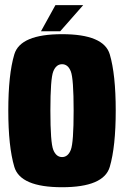

<svg xmlns="http://www.w3.org/2000/svg" viewBox="-20 -740 497 764"><path d="M227 5Q61 5 37 -76Q13 -157 13 -300Q13 -443.5 37 -523.8Q61 -604 227 -604Q393 -604 416.8 -523.8Q440.5 -443.5 440.5 -300Q440.5 -157 416.8 -76Q393 5 227 5ZM227 -115Q250.5 -115 261.8 -143.8Q273 -172.5 273 -299.5Q273 -427 261.8 -455.8Q250.5 -484.5 227 -484.5Q203.5 -484.5 192 -455.8Q180.5 -427 180.5 -299.5Q180.5 -172.5 192 -143.8Q203.5 -115 227 -115ZM143 -615.5 200.5 -719.5H311L219.5 -615.5Z"/></svg>

Font: Anybody Condensed ExtraBold
Style: Regular
Weight: 800
Width: 3
Designer: Tyler Finck
Foundry: Etcetera Type Company
Version: Version 1.010; ttfautohint (v1.8.3) -l 8 -r 50 -G 200 -x 14 